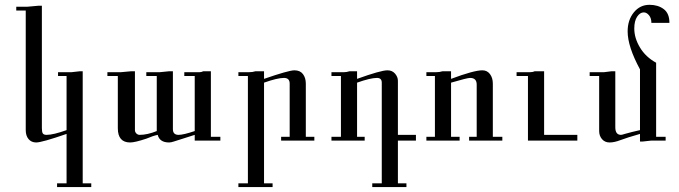

<svg xmlns="http://www.w3.org/2000/svg" viewBox="-20 -594 2794 790"><path d="M355.5 175.8H214.8V160.2H253.9V-43Q152.3 -7.8 128.9 -7.8Q109.4 -7.8 97.7 -21.5Q85.9 -35.2 85.9 -58.6V-550.8H46.9V-566.4H93.8L136.7 -570.3H152.3V-66.4Q152.3 -50.8 156.2 -44.9Q160.2 -39.1 171.9 -39.1Q199.2 -39.1 253.9 -58.6V-281.2H218.8V-296.9H273.4L308.6 -300.8H320.3V160.2H355.5Z M886.7 -15.6H781.2V-39.1Q707 -15.6 695.3 -11.7Q683.6 -7.8 675.8 -7.8Q636.7 -7.8 628.9 -39.1Q609.4 -35.2 582 -23.4Q535.2 -7.8 515.6 -7.8Q464.8 -7.8 464.8 -66.4V-281.2H421.9V-296.9H476.6L519.5 -300.8H535.2V-58.6Q535.2 -50.8 541 -44.9Q546.9 -39.1 554.7 -39.1Q585.9 -39.1 625 -54.7V-281.2H582V-296.9H636.7L675.8 -300.8H691.4V-62.5Q691.4 -39.1 714.8 -39.1Q734.4 -39.1 781.2 -54.7V-281.2H738.3V-296.9H800.8Q808.6 -296.9 816.4 -300.8H835.9H847.7V-31.2H886.7Z M1273.4 -15.6H1136.7V-31.2H1171.9V-250Q1171.9 -273.4 1148.4 -273.4Q1121.1 -273.4 1066.4 -253.9V160.2H1101.6V175.8H960.9V160.2H1000V-281.2H960.9V-296.9H1003.9Q1019.5 -296.9 1031.2 -300.8H1054.7H1066.4V-269.5Q1168 -304.7 1191.4 -304.7Q1214.8 -304.7 1226.6 -289.1Q1238.3 -273.4 1238.3 -250V-31.2H1273.4Z M1691.4 -15.6H1617.2V160.2H1652.3V175.8H1511.7V160.2H1550.8V-253.9Q1550.8 -273.4 1531.2 -273.4Q1503.9 -273.4 1449.2 -253.9V-31.2H1480.5V-15.6H1343.8V-31.2H1382.8V-281.2H1343.8V-296.9H1394.5Q1406.2 -296.9 1418 -300.8H1437.5H1449.2V-269.5Q1546.9 -304.7 1574.2 -304.7Q1593.8 -304.7 1605.5 -291Q1617.2 -277.3 1617.2 -261.7V-39.1H1691.4Z M2046.9 -15.6H1910.2V-31.2H1941.4V-246.1Q1941.4 -273.4 1914.1 -273.4Q1902.3 -273.4 1835.9 -253.9V-31.2H1871.1V-15.6H1734.4V-31.2H1769.5V-281.2H1734.4V-296.9H1773.4Q1789.1 -296.9 1800.8 -300.8H1824.2H1835.9V-269.5Q1929.7 -304.7 1964.8 -304.7Q1984.4 -304.7 1996.1 -289.1Q2007.8 -273.4 2007.8 -250V-31.2H2046.9Z M2355.5 -15.6H2152.3V-281.2H2105.5V-296.9H2160.2Q2171.9 -296.9 2179.7 -300.8H2203.1H2218.8V-39.1H2355.5Z M2734.4 -500Q2718.8 -500 2707 -500Q2671.9 -500 2660.2 -500Q2660.2 -519.5 2650.4 -531.2Q2640.6 -543 2628.9 -543Q2613.3 -543 2601.6 -525.4Q2589.8 -507.8 2589.8 -476.6Q2589.8 -437.5 2613.3 -398.4Q2636.7 -359.4 2679.7 -335.9V-31.2H2718.8V-15.6H2687.5Q2675.8 -15.6 2660.2 -15.6L2625 -11.7H2613.3V-43Q2558.6 -27.3 2533.2 -17.6Q2507.8 -7.8 2488.3 -7.8Q2468.8 -7.8 2457 -21.5Q2445.3 -35.2 2445.3 -54.7V-281.2H2406.2V-296.9H2464.8L2496.1 -300.8H2511.7V-70.3Q2511.7 -39.1 2535.2 -39.1Q2539.1 -39.1 2550.8 -43Q2578.1 -50.8 2613.3 -58.6V-308.6Q2562.5 -402.3 2562.5 -464.8Q2562.5 -511.7 2587.9 -543Q2613.3 -574.2 2652.3 -574.2Q2687.5 -574.2 2710.9 -556.6Q2734.4 -539.1 2734.4 -500Z"/></svg>

Font: 和音 by 宁静之雨，公众号njzyshare
Style: Regular
Weight: 400
Designer: Steve Matteson
Foundry: Ascender Corporation
Version: Version 6.00;June 8, 2018;FontCreator 11.0.0.2388 32-bit